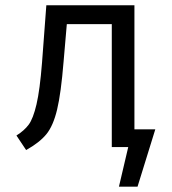

<svg xmlns="http://www.w3.org/2000/svg" viewBox="-20 -560 655 731"><path d="M491.8 -67.7H571.3L503.6 150.8H432.8L468.2 0H405.6V-468.2H234.4L222.1 -325.6Q212.3 -204.6 197.4 -142.8Q182.6 -81 156.7 -49.2Q130.8 -17.4 79.5 11.3L42.6 -44.1Q72.3 -62.6 89.2 -85.4Q106.2 -108.2 119 -162.8Q131.8 -217.4 140 -321.5L156.4 -540H491.8Z"/></svg>

Font: Fira Code
Style: Regular
Weight: 400
Designer: Carrois Corporate, Edenspiekermann AG, Nikita Prokopov
Foundry: Carrois Corporate, Edenspiekermann AG, Nikita Prokopov
Version: Version 5.002